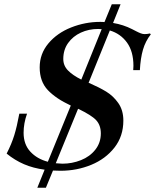

<svg xmlns="http://www.w3.org/2000/svg" viewBox="-20 -786 723 895"><path d="M683 -626Q658 -594 646.5 -554.5Q635 -515 632 -459H601L602 -479Q602 -546 572 -587.5Q542 -629 492 -644L393 -400L396 -399Q442 -379 475 -359Q508 -339 531.5 -305.5Q555 -272 555 -224Q555 -151 513.5 -98Q472 -45 405 -17.5Q338 10 262 10Q238 10 227 9L194 89H154L188 5Q135 -2 92 -20.5Q49 -39 11 -70Q34 -115 46.5 -155.5Q59 -196 70 -256H106Q90 -211 90 -167Q90 -113 121.5 -79Q153 -45 203 -32L310 -294Q241 -326 203 -366Q165 -406 165 -472Q165 -535 205.5 -583.5Q246 -632 311.5 -658Q377 -684 447 -684Q461 -684 467 -683L501 -766H542L507 -679Q555 -671 596 -650Q602 -647 614.5 -640.5Q627 -634 636.5 -630.5Q646 -627 654 -627Q666 -627 679 -630ZM454 -650Q449 -651 438 -651Q394 -651 357 -634Q320 -617 297.5 -585.5Q275 -554 275 -511Q275 -480 297 -457.5Q319 -435 359 -415ZM344 -279 240 -25Q262 -23 271 -23Q316 -23 357.5 -39.5Q399 -56 424.5 -88.5Q450 -121 450 -164Q450 -202 428.5 -225.5Q407 -249 344 -279Z"/></svg>

Font: Ibarra Real Nova
Style: Bold Italic
Weight: 700
Italic angle: -22°
Designer: Jose Maria Ribagorda & Octavio Pardo
Foundry: Octavio Pardo
Version: Version 1.014